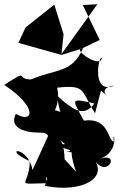

<svg xmlns="http://www.w3.org/2000/svg" viewBox="-53 -843 580 909"><path d="M253 -89C251 -152 239 -205 181 -213L101 -38C81 -155 -53 -144 88 -80C87 44 1 27 183 24C142 15 187 -41 160 37C334 72 466 -1 387 -95C452 15 523 -127 419 -91C522 -125 477 -247 486 -173C457 -174 465 -289 344 -272C289 -374 274 -381 394 -353C340 -279 283 -339 255 -357L219 -389C228 -258 277 -343 108 -321C212 -288 176 -283 194 -297C262 -400 185 -515 188 -425C362 -445 323 -423 397 -307L425 -414C493 -359 388 -425 489 -438C380 -392 412 -576 429 -570C426 -513 280 -615 340 -614C286 -495 217 -519 94 -467C17 -466 92 -522 -33 -441C128 -335 106 -255 22 -304C-10 -241 57 -215 135 -215C209 -215 132 -174 283 -131C284 -196 186 -118 197 -210C277 -142 301 -126 259 -125C383 -108 385 -126 291 -185C322 -133 254 -183 307 -30ZM248 -681 204 -821 68 -713 34 -640 238 -583 332 -612 419 -654 339 -819 408 -823 238 -587Z"/></svg>

Font: Asimov Silicon
Style: Regular
Weight: 400
Designer: Google
Version: Version 2.000980; 2014